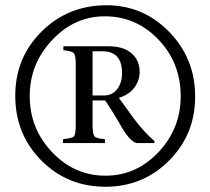

<svg xmlns="http://www.w3.org/2000/svg" viewBox="-20 -696 800 730"><path d="M567 -152H503Q475 -152 432 -231Q417 -258 380 -314H332V-222Q332 -187 339 -178Q346 -169 379 -167V-152H219L220 -167Q255 -170 261.5 -178Q268 -186 268 -222V-452Q268 -485 261 -493.5Q254 -502 221 -505V-520H393Q449 -520 480 -493.5Q511 -467 511 -422Q511 -390 491 -363Q471 -336 432 -324L489 -245Q528 -193 567 -160ZM332 -333H375Q407 -333 425.5 -357Q444 -381 444 -418Q444 -501 370 -501H332ZM381 14Q236 14 137 -86Q38 -186 38 -332Q38 -477 138.5 -576.5Q239 -676 385 -676Q525 -676 623.5 -574.5Q722 -473 722 -329Q722 -185 623 -85.5Q524 14 381 14ZM667 -330Q667 -457 582.5 -545.5Q498 -634 378 -634Q263 -634 178 -543.5Q93 -453 93 -331Q93 -207 178 -117.5Q263 -28 381 -28Q498 -28 582.5 -117.5Q667 -207 667 -330Z"/></svg>

Font: STIX
Style: Regular
Weight: 400
Designer: MicroPress Inc., with final additions and corrections provided by Coen Hoffman, Elsevier (retired)
Version: Version 1.1.1